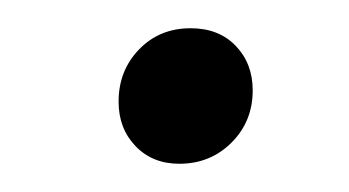

<svg xmlns="http://www.w3.org/2000/svg" viewBox="-20 -387 247 136"><path d="M64 -315Q64 -337 78.5 -352Q93 -367 115 -367Q135 -367 147 -354.5Q159 -342 159 -323Q159 -301 144 -286Q129 -271 107 -271Q88 -271 76 -283.5Q64 -296 64 -315Z"/></svg>

Font: FiraGO Light
Style: Italic
Weight: 300
Italic angle: -8°
Designer: bBox Type GmbH
Foundry: bBox Type GmbH
Version: Version 1.001